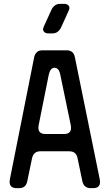

<svg xmlns="http://www.w3.org/2000/svg" viewBox="-20 -971 571 1000"><path d="M30 -24Q30 9 67 9H79Q115 9 122 -27L147 -147Q155 -183 190 -183H341Q377 -183 384 -147L409 -27Q417 9 452 9H464Q501 9 501 -23Q501 -32 500 -35L370 -673Q363 -709 327 -709H201Q166 -709 158 -673L31 -35Q30 -32 30 -24ZM180 -306Q180 -314 181 -317L234 -582Q242 -618 264 -618Q287 -618 294 -582L349 -317Q350 -314 350 -305Q350 -273 313 -273H217Q180 -273 180 -306ZM232 -797H253Q270 -797 281.5 -806.5Q293 -816 299 -830L339 -918Q345 -932 337.5 -941.5Q330 -951 314 -951H293Q276 -951 264.5 -941.5Q253 -932 247 -918L207 -830Q201 -816 208.5 -806.5Q216 -797 232 -797Z"/></svg>

Font: WDXL Lubrifont SC
Style: Regular
Weight: 400
Designer: [WDXL Lubrifont] Copyright 2020-2022 (c) NightFurySL2001, Skr-ZERO; [ZCOOL QingKe HuangYou] Copyright 2018-2022 (c) The 
Version: Version 2.001;hotconv 1.1.1;makeotfexe 2.6.0